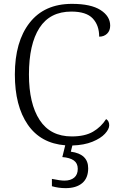

<svg xmlns="http://www.w3.org/2000/svg" viewBox="-20 -744 625 995"><path d="M546 -95Q546 -75 524 -51Q502 -27 459 -9.5Q416 8 355 10L347 42Q437 54 437 128Q437 179 406 205Q375 231 320 231Q283 231 249 221V183Q292 192 314 192Q346 192 364.5 176.5Q383 161 383 131Q383 102 362.5 87.5Q342 73 303 70L318 9Q191 -1 124 -98Q57 -195 57 -358Q57 -528 133.5 -626Q210 -724 353 -724Q451 -724 501 -692Q551 -660 551 -611Q551 -585 535 -569.5Q519 -554 494 -554Q494 -613 460.5 -648.5Q427 -684 350 -684Q239 -684 184.5 -599.5Q130 -515 130 -358Q130 -207 185.5 -122Q241 -37 352 -37Q420 -37 462 -61.5Q504 -86 530 -127Q546 -117 546 -95Z"/></svg>

Font: Noto Serif Light
Style: Regular
Weight: 300
Designer: Monotype Design Team
Foundry: Monotype Imaging Inc.
Version: Version 1.001